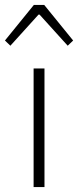

<svg xmlns="http://www.w3.org/2000/svg" viewBox="-44 -757 316 777"><path d="M-24 -593 93 -737H135L252 -593L230 -572L116 -698H112L-2 -572ZM92 0V-480H136V0Z"/></svg>

Font: TypoPRO Source Sans Pro
Style: Regular
Weight: 300
Designer: Paul D. Hunt
Foundry: Adobe Systems Incorporated
Version: Version 2.020;PS 2.000;hotconv 1.0.86;makeotf.lib2.5.63406